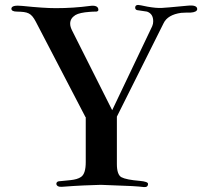

<svg xmlns="http://www.w3.org/2000/svg" viewBox="-20 -756 836 777"><path d="M327 -282V-100C327 -69 321 -49 308 -40C298 -33 284 -29 265 -27L225 -23C214 -23 209 -20 208 -13C208 -4 217 1 230 0C295 -5 347 -7 388 -8C393 -8 435 -6 514 -3C536 -2 552 0 562 1C573 2 579 -2 579 -12C579 -18 568 -22 546 -24C509 -27 484 -32 471 -39C459 -46 453 -64 453 -92V-284L642 -662C653 -685 677 -699 713 -704C726 -705 738 -705 751 -705C768 -706 777 -711 778 -718C779 -730 767 -736 739 -733C676 -727 642 -724 636 -724C619 -723 600 -725 577 -729C554 -734 542 -736 539 -736C531 -736 527 -732 527 -725C527 -720 530 -716 535 -715L575 -709C592 -703 600 -690 600 -670C600 -663 599 -657 596 -650L434 -310L272 -632C267 -642 264 -651 264 -660C264 -675 271 -686 285 -695C297 -702 316 -706 343 -708C352 -709 361 -709 370 -709C376 -710 379 -713 378 -718C377 -730 365 -735 344 -732C299 -726 253 -723 206 -723C174 -723 129 -726 71 -732C42 -735 27 -732 26 -721C26 -713 34 -709 49 -709C93 -708 106 -704 125 -668L326 -282Z"/></svg>

Font: GFS Fleischman
Style: Regular
Weight: 400
Designer: George Matthiopoulos
Foundry: George Matthiopoulos
Version: Version 1.0